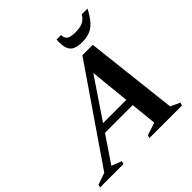

<svg xmlns="http://www.w3.org/2000/svg" viewBox="-290 -1047 1229 1229"><g transform="rotate(-45 324.0 -433.0)"><path d="M168.5 -225 186 -277.5H510.5L493 -225ZM612.5 -49.5 676.5 -20 670 0H375L381.5 -20L467 -48L412.5 -584L441 -586L77.5 -46.5L146.5 -20L140 0H-72L-65.5 -20L13.5 -47L447 -678.5H541ZM519.5 -813Q547 -813 567.8 -818.2Q588.5 -823.5 603.8 -835.8Q619 -848 629.5 -866.5H681.5Q655.5 -817.5 630.5 -789.5Q605.5 -761.5 576 -749.8Q546.5 -738 506 -738Q465 -738 440.8 -750Q416.5 -762 407 -790Q397.5 -818 401 -866.5H442Q442 -848 449.5 -836Q457 -824 474.2 -818.5Q491.5 -813 519.5 -813Z"/></g></svg>

Font: Newsreader 24pt
Style: Bold Italic
Weight: 700
Italic angle: -17°
Designer: Hugues Gentile
Foundry: Production Type
Version: Version 1.003